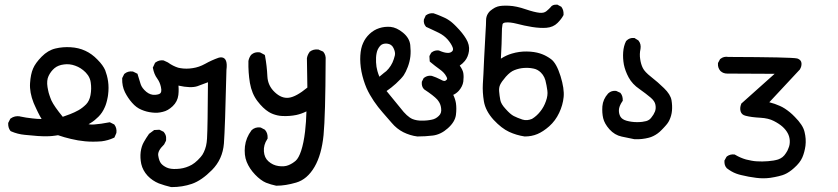

<svg xmlns="http://www.w3.org/2000/svg" viewBox="-20 -469 3540 811"><path d="M339.8 127.9Q309.1 125 279.3 117.7Q251.5 111.3 225.1 102.1Q218.8 103 212.4 104Q206.1 105 200 105.5Q193.8 106 187 106.4Q166 107.4 139.6 105.5Q114.3 103.5 85 100.6Q54.2 97.7 27.3 85.9L25.4 85L23.4 83Q18.6 76.7 16.4 68.8Q14.2 61 14.6 52.2V50.3L15.6 48.3L22.5 34.7L23.4 32.7L25.4 31.2Q42.5 19 64 22.5H64.5V22.9Q89.4 28.3 117.2 31.2Q126.5 32.2 136.5 33Q146.5 33.7 155.8 33.7Q151.9 27.3 148.2 20.5Q144.5 13.7 141.1 6.8Q137.7 0 134.5 -6.8Q131.3 -13.7 128.2 -20.5Q125 -27.3 122.1 -34.2Q104.5 -78.6 106.9 -117.2Q109.4 -155.8 119.6 -179.2Q129.4 -202.6 155.8 -229.5Q182.6 -256.8 214.4 -264.2Q245.1 -271.5 278.3 -269.5Q312 -267.6 340.1 -254.6Q368.2 -241.7 391.6 -217.3Q403.8 -205.1 411.9 -193.8Q419.9 -182.6 424.3 -172.4Q428.2 -162.1 431.4 -150.4Q434.6 -138.7 436.5 -125.5Q440.4 -98.6 436.5 -68.4Q436 -64.5 435.3 -60.3Q434.6 -56.2 433.6 -52Q432.6 -47.9 431.9 -44.2Q431.2 -40.5 429.9 -36.6Q428.7 -32.7 427.7 -29.3Q426.8 -25.9 425.3 -22.5Q423.8 -19 422.4 -15.6Q412.6 7.3 396 23.9Q388.2 31.7 380.1 38.3Q372.1 44.9 363.8 49.8Q359.4 52.7 354 55.7Q358.4 56.6 362.8 56.9Q367.2 57.1 371.3 57.1Q375.5 57.1 379.4 56.6Q392.1 55.7 407.5 53.5Q422.9 51.3 440.4 47.9L443.8 47.4L446.8 48.8L460.4 55.7L462.4 56.6L463.9 58.6Q474.1 72.8 471.7 91.8L471.2 93.3L470.7 94.7L464.8 108.4L463.4 111.8L460.4 113.3Q436.5 124.5 409.2 127.9Q372.1 130.9 339.8 127.9ZM275.9 13.2Q294.9 5.9 311.5 -3.4Q328.1 -12.7 343.8 -28.3Q357.9 -43 362.3 -67.4Q367.2 -93.8 363.3 -120.1Q362.8 -124.5 361.8 -128.4Q360.8 -132.3 359.4 -136Q357.9 -139.6 356.2 -143.3Q354.5 -147 352.1 -150.4Q349.6 -153.8 346.9 -157Q344.2 -160.2 341.3 -163.6Q321.8 -183.1 297.9 -191.4Q274.4 -200.2 250 -196.8Q225.6 -193.8 210.4 -181.2Q194.3 -167.5 185.1 -147.9Q176.3 -129.4 180.7 -101.1Q181.6 -95.2 182.9 -89.4Q184.1 -83.5 185.5 -77.6Q187 -71.8 189 -66.4Q190.9 -61 192.9 -55.4Q194.8 -49.8 197.3 -44.4Q209 -19.5 245.1 24.4Z M703.1 321.3Q675.8 314.9 650.9 305.7Q637.7 300.3 625.7 292.2Q613.8 284.2 603.5 273.4Q583 251 576.7 223.6Q571.3 197.8 574.2 172.9Q577.6 147.9 587.9 130.4Q597.2 113.8 608.4 98.1L608.9 96.7L610.4 95.7L628.9 82L631.3 80.1H634.3L650.9 79.1H653.3L655.8 80.1L669.4 86.9L671.4 87.9L672.4 89.4Q676.3 94.2 678.7 99.6Q681.2 105 681.6 110.8Q682.1 116.7 681.6 123L681.2 125L680.7 126.5L673.8 140.1L672.9 141.6L671.9 142.6Q645 168.5 648.4 188.5Q651.9 210.9 660.2 221.2Q668.5 231.4 684.3 238.8Q700.2 246.1 726.6 244.6Q740.2 244.1 753.2 241.2Q766.1 238.3 778.3 232.9Q802.7 223.1 827.6 194.3Q831.5 189.9 835 184.6Q838.4 179.2 841.1 173.3Q843.8 167.5 846.2 160.9Q848.6 154.3 850.3 147.2Q852.1 140.1 853 132.1Q854 124 854.5 115.7Q856 90.3 856.9 30.8Q857.9 -28.8 858.4 -121.6Q835.4 -112.8 814 -105Q786.1 -95.7 733.9 -107.4Q734.4 -100.1 734.6 -93.5Q734.9 -86.9 734.4 -80.6Q733.9 -74.2 733.4 -67.9Q730 -40 709.5 -20.5Q699.7 -11.2 689.2 -5.1Q678.7 1 667.5 3.4Q656.7 6.3 645.5 7.1Q634.3 7.8 622.6 6.3Q599.1 3.9 577.6 -5.4Q555.7 -14.2 537.6 -35.2Q520 -55.2 507.8 -79.6Q495.1 -105.5 496.1 -137.2V-139.2L497.1 -141.1L503.9 -154.8L504.9 -156.7L506.3 -157.7Q520.5 -169.4 540 -167L542 -166.5L543.5 -166L557.1 -159.2L561 -157.2L562 -152.8Q564.9 -143.1 568.1 -133.1Q571.3 -123 574.2 -113.3Q579.6 -96.7 598.1 -81.1Q615.7 -66.9 635.3 -68.4Q654.3 -69.8 658.7 -76.7Q660.2 -79.1 660.9 -82.3Q661.6 -85.4 661.4 -90.6Q661.1 -95.7 659.7 -101.6Q657.7 -110.8 654.1 -119.6Q650.4 -128.4 644.5 -136.7Q637.2 -146.5 632.8 -157.5Q628.4 -168.5 626 -181.2L625.5 -184.1L627 -186.5L633.8 -201.2L634.8 -203.6L636.7 -205.1Q651.9 -216.3 670.4 -213.9L671.9 -213.4L672.9 -212.9L687.5 -206.1L688.5 -205.6L689.5 -205.1Q694.8 -201.2 700.4 -197.8Q706.1 -194.3 711.4 -191.7Q716.8 -189 722.2 -186.8Q727.5 -184.6 732.4 -183.1Q737.3 -181.6 741.7 -181.2Q766.6 -176.8 793.9 -181.2Q820.8 -185.1 846.2 -199.2Q874 -214.8 903.3 -225.1Q906.7 -226.1 910.2 -226.6Q913.6 -227.1 917 -226.6Q942.9 -223.1 936.5 -173.8Q933.6 -49.3 930.9 27.8Q928.2 105 925.8 137.2Q920.4 203.6 875.5 249Q831.5 293.5 790.5 307.6Q750.5 321.3 705.1 321.3H704.1Z M1146.5 315.4Q1125 311 1103.5 302.7Q1092.3 297.9 1080.8 289.3Q1069.3 280.8 1057.6 268.6Q1033.7 243.7 1022 214.8Q1016.1 200.2 1014.4 183.8Q1012.7 167.5 1014.6 149.4Q1019 112.3 1042 82L1042.5 81.1L1043 80.6Q1058.1 66.9 1079.1 69.3L1081.1 69.8L1082.5 70.3L1097.2 78.1L1099.1 79.1L1100.1 80.6Q1111.3 93.3 1110.4 113.8V116.2L1108.9 118.7Q1092.8 143.1 1094.7 170.4Q1095.7 183.6 1100.3 194.1Q1105 204.6 1113.8 212.4Q1132.3 229 1156.7 232.4Q1181.2 235.8 1197.8 229Q1206.5 225.6 1214.4 220.7Q1222.2 215.8 1229 210Q1241.7 198.7 1252 168Q1262.7 135.7 1268.6 86.4Q1273.4 44.9 1274.4 1.5Q1263.7 6.8 1253.2 10.5Q1242.7 14.2 1231.9 16.6Q1203.1 22.5 1172.4 21Q1161.6 20.5 1151.9 18.3Q1142.1 16.1 1133.1 12.7Q1124 9.3 1115.2 3.9Q1090.8 -11.2 1067.4 -42Q1043.5 -73.2 1035.6 -118.7Q1028.3 -162.6 1029.3 -210V-210.9V-211.4Q1030.8 -218.8 1033.4 -224.9Q1036.1 -231 1040 -236.3L1040.5 -237.3L1041.5 -237.8Q1055.2 -250.5 1076.2 -248L1078.1 -247.6L1079.6 -247.1L1094.2 -239.3L1098.6 -236.8L1099.6 -232.4Q1107.4 -190.4 1109.4 -146.5Q1111.3 -106.9 1140.6 -79.6Q1169.4 -52.2 1200.2 -56.2Q1231 -60.1 1278.3 -99.1L1276.4 -221.7V-222.7V-223.1Q1278.8 -237.3 1287.1 -248.5L1287.6 -250L1289.1 -251Q1303.7 -262.2 1324.2 -259.8H1325.7L1327.1 -258.8L1342.8 -252L1344.7 -251L1346.2 -249.5Q1357.4 -235.8 1355.5 -215.3Q1355 -97.2 1352.8 -18.3Q1350.6 60.5 1346.7 101.6Q1338.4 184.6 1308.6 235.8Q1277.8 288.6 1231 302.2Q1186 315.4 1148.4 315.4H1147.5Z M1742.7 107.4Q1727.1 105.5 1712.2 100.8Q1697.3 96.2 1683.6 89.4Q1655.8 75.2 1634.8 50.3Q1614.7 26.9 1596.2 5.9Q1577.1 -15.6 1559.1 -42Q1550.3 -55.2 1542.5 -68.8Q1534.7 -82.5 1528.3 -96.7Q1514.2 -129.9 1506.8 -166.5Q1500 -203.6 1502 -234.4Q1503.9 -266.1 1513.7 -287.1Q1522.9 -308.6 1541 -325.7Q1559.1 -342.8 1582 -350.1Q1604.5 -357.4 1629.4 -355.5Q1655.3 -353 1682.1 -331.1Q1709.5 -308.6 1712.9 -279.3Q1715.8 -252.9 1713.4 -230.7Q1710.9 -208.5 1702.6 -186.5Q1698.2 -175.3 1694.1 -166.7Q1689.9 -158.2 1685.5 -151.4Q1680.7 -144.5 1672.6 -135.7Q1664.6 -127 1652.3 -115.7Q1632.8 -98.1 1612.8 -84.5L1685.1 3.9Q1691.4 11.2 1698 17.1Q1704.6 22.9 1710.4 27.1Q1716.3 31.2 1722.2 33.7Q1740.2 41 1762.2 40.5Q1768.1 40.5 1773.4 40.3Q1778.8 40 1783.9 39.6Q1789.1 39.1 1793.9 38.3Q1798.8 37.6 1803.2 36.6Q1811.5 35.2 1819.1 31.2Q1826.7 27.3 1833.5 20.5Q1846.2 8.8 1843.3 -11.2Q1842.8 -14.6 1842.3 -17.8Q1841.8 -21 1840.8 -23.7Q1839.8 -26.4 1838.9 -29.3Q1837.9 -32.2 1836.4 -34.7Q1835 -37.1 1833.5 -39.6Q1832 -42 1830.3 -44.2Q1828.6 -46.4 1826.7 -48.8Q1812 -64.9 1772 -91.3L1771 -92.3L1770 -93.3Q1760.3 -104 1761.7 -121.6V-123.5L1762.7 -125.5L1768.6 -137.2L1769.5 -139.2L1771.5 -140.6Q1786.6 -151.9 1804.7 -148.4L1805.2 -147.9H1805.7Q1822.3 -142.6 1838.4 -134.3Q1851.1 -127 1857.4 -127Q1861.8 -127 1867.2 -132.8Q1871.1 -136.2 1864.7 -147Q1856.9 -162.1 1837.9 -175.8Q1817.4 -190.4 1798.3 -206.5L1795.4 -209L1794.9 -213.4L1793.9 -229V-231.9L1794.9 -234.4L1800.8 -245.1L1801.8 -246.6L1803.7 -248Q1810.1 -252.9 1817.6 -254.9Q1825.2 -256.8 1833.5 -255.9L1835 -255.4L1835.9 -254.9Q1846.2 -250.5 1855.2 -248Q1864.3 -245.6 1871.1 -245.6Q1882.8 -245.1 1890.1 -252.4Q1896 -258.3 1892.1 -268.6Q1886.7 -283.2 1871.6 -301.3Q1856 -319.3 1833 -330.6Q1820.8 -336.4 1808.1 -342.5Q1795.4 -348.6 1782.2 -354.5L1780.3 -355L1778.8 -356.9Q1768.1 -369.1 1770.5 -386.2L1771 -387.7L1771.5 -388.7L1777.3 -401.4L1778.3 -403.8L1780.8 -405.3Q1793 -414.1 1809.6 -413.1H1810.5L1812 -412.6Q1816.4 -411.1 1821 -409.4Q1825.7 -407.7 1830.1 -406Q1834.5 -404.3 1839.1 -402.3Q1843.8 -400.4 1848.1 -398.4Q1852.5 -396.5 1856.9 -394.5Q1860.4 -393.1 1864 -391.1Q1867.7 -389.2 1871.1 -387Q1874.5 -384.8 1878.2 -382.3Q1881.8 -379.9 1885.5 -377Q1889.2 -374 1892.8 -370.8Q1896.5 -367.7 1900.1 -364Q1903.8 -360.4 1907.7 -356.4Q1934.6 -329.1 1948.7 -305.2Q1964.4 -279.3 1960.9 -253.4Q1957.5 -228.5 1943.4 -211.4Q1934.1 -200.2 1921.9 -191.9Q1934.6 -174.3 1937 -160.6Q1939.5 -144.5 1937 -124.5Q1935.5 -113.8 1930.4 -103.8Q1925.3 -93.8 1917.5 -85Q1906.2 -73.2 1894.5 -68.4Q1902.8 -51.3 1905.8 -33.7Q1909.2 -10.7 1905.8 16.6Q1901.9 45.9 1871.6 72.8Q1842.3 99.1 1808.6 103.5Q1792.5 105.5 1776.6 106.4Q1760.7 107.4 1744.1 107.4H1743.7ZM1600.1 -159.7Q1612.3 -167.5 1621.6 -179.2Q1631.3 -190.9 1637.7 -204.6Q1644 -218.8 1647.9 -234.9Q1650.9 -248 1642.1 -266.1Q1634.3 -282.7 1615.2 -284.7Q1595.7 -286.6 1585.4 -274.9Q1579.6 -268.1 1575.9 -260.5Q1572.3 -252.9 1570.8 -244.6Q1568.8 -235.4 1568.4 -225.6Q1567.9 -215.8 1568.4 -206.1Q1569.3 -186 1574.2 -168.9Q1577.6 -156.7 1582.5 -145L1599.1 -158.7L1599.6 -159.2Z M2195.8 107.4Q2161.1 102.1 2130.4 87.9Q2098.6 73.2 2064.9 37.1Q2030.8 -0.5 2023.9 -41Q2017.6 -79.6 2019.5 -113.8Q2020.5 -130.4 2022 -157.2Q2023.4 -184.1 2024.9 -221.2Q2028.3 -295.4 2030.8 -331.1Q2033.2 -366.7 2033.2 -384.3Q2033.2 -391.6 2035.2 -398.4Q2037.1 -405.3 2040.8 -411.1Q2044.4 -417 2049.8 -422.4Q2055.2 -426.8 2060.3 -430.4Q2065.4 -434.1 2071 -437Q2076.7 -439.9 2082 -441.4Q2098.6 -446.3 2129.9 -444.8Q2161.1 -443.4 2200.7 -429.7Q2238.3 -417 2259.3 -415Q2268.6 -414.1 2275.6 -415.8Q2282.7 -417.5 2288.1 -421.9Q2293.9 -426.8 2298.3 -430.9Q2302.7 -435.1 2305.2 -438Q2313.5 -450.7 2332.5 -449.2H2335L2336.4 -448.2L2349.1 -441.4L2351.6 -439.9L2352.5 -438Q2361.3 -425.8 2360.4 -407.7V-405.8L2359.4 -403.8Q2351.6 -388.7 2335 -372.1Q2316.9 -354 2288.1 -351.6Q2261.2 -349.6 2227.5 -355Q2194.3 -360.4 2163.1 -368.7Q2133.8 -376 2116.2 -374Q2104 -373 2102.5 -365.7Q2099.6 -352.5 2099.6 -321.8Q2099.6 -293.5 2095.7 -221.2Q2107.9 -229 2119.1 -234.1Q2130.4 -239.3 2142.1 -242.7Q2173.3 -252 2205.1 -251.5Q2236.8 -251 2261.2 -243.2Q2266.1 -241.7 2271 -239.7Q2275.9 -237.8 2280.5 -235.6Q2285.2 -233.4 2289.8 -230.7Q2294.4 -228 2298.8 -225.3Q2303.2 -222.7 2307.6 -219.2Q2330.6 -202.1 2347.7 -147.5Q2364.3 -93.8 2360.8 -59.1Q2357.4 -24.9 2341.8 7.8Q2326.2 41 2299.8 64.5Q2287.1 75.7 2274.4 84Q2261.7 92.3 2250 97.2Q2225.6 107.4 2197.3 107.4H2196.8ZM2227.1 33.2Q2246.6 21.5 2261.7 2.4Q2277.3 -16.6 2286.1 -42Q2294.9 -66.4 2292 -86.4Q2289.1 -108.4 2283.7 -129.9Q2281.7 -136.2 2279.1 -142.1Q2276.4 -147.9 2272.7 -153.1Q2269 -158.2 2264.6 -162.6Q2251 -175.8 2234.4 -179.2Q2228 -180.7 2221.7 -181.4Q2215.3 -182.1 2208.5 -182.4Q2201.7 -182.6 2194.3 -182.1Q2172.9 -180.7 2153.3 -172.9Q2144 -169.4 2135 -162.4Q2126 -155.3 2116.7 -145Q2098.1 -123.5 2092.3 -110.4Q2086.9 -98.1 2088.4 -82.5Q2089.8 -64.9 2093.3 -46.4Q2096.2 -29.8 2115.7 -8.8Q2135.7 13.7 2149.9 21Q2165 28.8 2187 36.1Q2196.8 39.1 2206.5 38.3Q2216.3 37.6 2227.1 33.2Z M2660.2 119.1Q2632.8 113.3 2606 107.9Q2576.2 101.6 2554.2 77.1Q2533.2 53.2 2527.8 30.3Q2522.5 7.8 2524.4 -20Q2526.9 -49.8 2548.3 -73.7L2548.8 -74.2L2549.3 -74.7Q2563 -87.4 2582.5 -85L2584 -84.5L2585 -84L2597.7 -78.1L2600.1 -77.1L2601.6 -75.2Q2606.4 -69.3 2608.6 -61.5Q2610.8 -53.7 2610.4 -45.4V-42.5L2608.4 -40.5Q2594.7 -20 2594.2 -3.9Q2593.8 12.2 2601.1 24.4Q2604.5 29.8 2610.6 33.9Q2616.7 38.1 2626.5 41Q2637.2 43.9 2648.4 45.4Q2659.7 46.9 2671.4 46.9Q2683.1 46.9 2692.6 45.7Q2702.1 44.4 2709.5 42.5Q2716.3 40.5 2721.7 36.9Q2727.1 33.2 2731.4 27.3Q2741.2 15.6 2746.6 2Q2751.5 -10.7 2748.5 -26.4Q2746.1 -41.5 2728.5 -56.6Q2718.8 -64.9 2706.8 -74Q2694.8 -83 2681.2 -92.8Q2650.9 -113.3 2635.3 -142.1Q2620.6 -169.4 2615.2 -196.3Q2610.4 -223.1 2612.3 -249Q2614.3 -274.9 2624 -294.4L2625 -295.9L2626 -296.9Q2638.7 -310.1 2657.7 -308.6H2660.2L2662.1 -307.1L2674.8 -299.3L2676.3 -298.3L2677.2 -297.4Q2683.1 -290 2685.1 -281.2Q2687 -272.5 2685.5 -262.7Q2680.7 -240.7 2684.1 -219.7Q2687 -198.2 2695.3 -181.6Q2703.1 -165.5 2730 -144.5Q2759.3 -121.6 2784.7 -96.7Q2812 -70.3 2816.4 -45.9Q2820.3 -22.9 2818.4 -1.5Q2817.4 9.3 2814.7 19Q2812 28.8 2808.1 37.1Q2807.1 40 2805.4 42.7Q2803.7 45.4 2802 48.3Q2800.3 51.3 2797.9 54.2Q2795.4 57.1 2793 60.1Q2790.5 63 2787.6 66.2Q2784.7 69.3 2781.5 72.8Q2778.3 76.2 2774.9 79.6Q2766.6 88.4 2757.8 94.7Q2749 101.1 2739.5 105.7Q2730 110.4 2720.2 112.8Q2692.4 120.1 2661.6 119.1H2661.1Z M3174.3 282.2Q3142.6 278.3 3110.8 270.5Q3100.1 268.1 3089.6 264.2Q3079.1 260.3 3069.3 254.6Q3059.6 249 3050.8 242.2L3049.8 241.7L3049.3 240.7Q3043.9 234.9 3041.7 227.3Q3039.6 219.7 3040 211.4V209L3041 207.5L3047.9 194.8L3049.3 192.9L3050.8 191.4Q3064.9 181.2 3082.5 183.6L3084.5 184.1L3085.9 185.1Q3107.4 197.8 3130.9 204.6Q3143.1 207.5 3154.5 209.7Q3166 211.9 3176.8 212.4Q3199.2 213.9 3224.1 211.9Q3249 210 3266.6 204.6Q3272 202.6 3276.6 200.2Q3281.2 197.8 3285.2 194.6Q3289.1 191.4 3293 187Q3296.4 182.6 3299.8 177.7Q3303.2 172.9 3305.9 167.7Q3308.6 162.6 3310.5 156.7Q3314 148.9 3315.2 140.6Q3316.4 132.3 3315.9 123.5Q3314.5 106.4 3307.1 93.3Q3299.8 79.6 3286.1 66.9Q3271.5 53.7 3248.5 42Q3237.3 36.1 3223.1 32.7Q3209 29.3 3191.4 28.3Q3153.8 26.4 3129.4 20Q3112.8 16.1 3108.4 1.7Q3104 -12.7 3110.8 -29.8L3111.8 -32.2L3113.8 -33.7L3252 -157.2L3051.8 -158.2Q3035.2 -158.2 3023.9 -168.5L3023.4 -168.9L3022.9 -169.4Q3011.2 -183.1 3012.7 -200.7V-203.1L3013.7 -204.6L3020.5 -217.3L3021.5 -219.2L3022.9 -220.2Q3037.1 -231.9 3056.6 -228.5Q3324.2 -227.5 3346.2 -222.2Q3348.1 -221.7 3349.9 -221.2Q3351.6 -220.7 3353 -219.7Q3364.7 -213.9 3365.5 -201.2Q3366.2 -188.5 3359.4 -177.2L3358.9 -175.8L3357.9 -174.8L3229.5 -37.1Q3252.9 -31.2 3274.4 -21.5Q3284.7 -17.1 3295.2 -10.3Q3305.7 -3.4 3316.2 5.1Q3326.7 13.7 3337.4 24.9Q3354 41.5 3364.5 57.4Q3375 73.2 3378.4 88.4Q3385.7 117.7 3382.3 146.5Q3378.4 174.3 3369.1 195.8Q3364.3 207 3355.5 218.3Q3346.7 229.5 3334 240.7Q3329.1 245.1 3324.2 249Q3319.3 252.9 3314.2 256.3Q3309.1 259.8 3304.2 262.5Q3299.3 265.1 3294.4 267.3Q3289.6 269.5 3284.7 271Q3276.9 273.4 3268.6 275.4Q3260.3 277.3 3251.5 279.1Q3242.7 280.8 3233.4 282.2Q3204.1 286.1 3174.3 282.2Z"/></svg>

Font: NaikaiFont
Style: Bold
Weight: 700
Version: Version 1.89